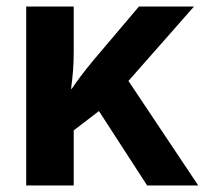

<svg xmlns="http://www.w3.org/2000/svg" viewBox="-20 -566 640 586"><path d="M205 0V-168L282 -227L429 0H585L372 -319L572 -546H404L265 -382Q226 -335 199 -295H197Q201 -326 203 -352Q205 -378 205 -409V-546H60V0Z"/></svg>

Font: Noto Sans Mono UI
Style: Bold
Weight: 700
Designer: Monotype Design team
Foundry: Monotype Imaging Inc.
Version: 1.000